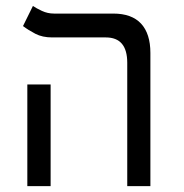

<svg xmlns="http://www.w3.org/2000/svg" viewBox="-20 -632 626 652"><path d="M412.1 0V-418.9Q412.1 -504.9 339.4 -504.9H157.2Q124 -504.9 100.1 -517.3Q76.2 -529.8 58.1 -543.5L91.8 -611.8Q103 -604 122.3 -595Q141.6 -585.9 163.6 -585.9H364.7Q427.2 -585.9 459 -551.8Q490.7 -517.6 490.7 -452.1V0ZM72.8 0V-345.2H151.9V0Z"/></svg>

Font: CaskaydiaMono NF SemiLight
Style: Regular
Weight: 350
Designer: Aaron Bell
Foundry: Saja Typeworks
Version: Version 2111.001; ttfautohint (v1.8.4);Nerd Fonts 3.1.1